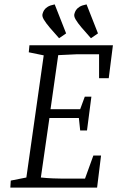

<svg xmlns="http://www.w3.org/2000/svg" viewBox="-20 -854 554 874"><path d="M249 -680 206 -729Q189 -749 179.5 -765Q170 -781 174 -792Q176 -800 181 -808Q186 -816 197 -823Q208 -830 229 -834L281 -702ZM394 -680 351 -729Q334 -749 324.5 -765Q315 -781 319 -792Q321 -800 326 -808Q331 -816 342 -823Q353 -830 374 -834L426 -702ZM27 0 29 -32 100 -46 179 -602 111 -616 114 -648H494L475 -498H431V-607H330L245 -603L210 -357H345L366 -414H396L376 -260H345L339 -317H205L166 -46Q194 -43 221 -42Q248 -41 261 -41H367L405 -146H440L422 0Z"/></svg>

Font: Faustina Light
Style: Italic
Weight: 300
Italic angle: -8°
Designer: Alfonso Garcia
Foundry: http://www.omnibus-type.com
Version: Version 1.200